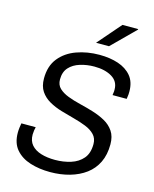

<svg xmlns="http://www.w3.org/2000/svg" viewBox="-131 -978 862 1075"><g transform="rotate(15 300.0 -440.5)"><path d="M264 10Q201 10 148.5 -6.5Q96 -23 64.5 -59.5Q33 -96 33 -157Q33 -170 35 -186.5Q37 -203 39 -212H122Q120 -206 118 -192Q116 -178 116 -168Q116 -131 136 -108Q156 -85 191.5 -74Q227 -63 273 -63Q322 -63 364.5 -76.5Q407 -90 433 -120.5Q459 -151 459 -204Q459 -237 439 -258Q419 -279 386.5 -292Q354 -305 316 -315Q278 -325 239 -336.5Q200 -348 167.5 -366.5Q135 -385 115.5 -414Q96 -443 96 -488Q96 -560 133 -606Q170 -652 231 -674Q292 -696 363 -696Q424 -696 472 -680Q520 -664 548.5 -630Q577 -596 577 -540Q577 -533 576.5 -523.5Q576 -514 573 -497H491Q494 -514 494 -520V-530Q494 -577 454 -601Q414 -625 352 -625Q309 -625 270 -613Q231 -601 207.5 -575Q184 -549 184 -506Q184 -474 204 -455Q224 -436 256.5 -423.5Q289 -411 328.5 -401.5Q368 -392 407 -380Q446 -368 478.5 -350Q511 -332 531 -302.5Q551 -273 551 -227Q551 -167 529.5 -122.5Q508 -78 469 -49Q430 -20 377.5 -5Q325 10 264 10ZM326 -756 443 -891H534V-888L401 -756Z"/></g></svg>

Font: Chivo Mono Medium Light
Style: Italic
Weight: 300
Italic angle: -8.05°
Monospace: yes
Version: Version 1.008